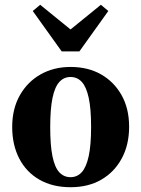

<svg xmlns="http://www.w3.org/2000/svg" viewBox="-20 -768 591 803"><path d="M275 15Q200 15 145 -16.5Q90 -48 60.5 -105Q31 -162 31 -237Q31 -313 63 -369.5Q95 -426 150 -457Q205 -488 275 -488Q348 -488 402.5 -457Q457 -426 488.5 -370Q520 -314 520 -238Q520 -162 489 -105Q458 -48 403.5 -16.5Q349 15 275 15ZM275 -27Q303 -27 322 -48Q341 -69 351 -115Q361 -161 361 -237Q361 -313 351 -359Q341 -405 322 -425.5Q303 -446 275 -446Q247 -446 228 -425Q209 -404 199.5 -358Q190 -312 190 -236Q190 -160 199.5 -114Q209 -68 228 -47.5Q247 -27 275 -27ZM148 -748 308 -618H242L402 -748L433 -722L312 -553H238L117 -722Z"/></svg>

Font: Source Serif 4 36pt
Style: Bold
Weight: 700
Designer: Frank Grießhammer
Foundry: Adobe Systems Incorporated
Version: Version 4.004;hotconv 1.0.116;makeotfexe 2.5.65601